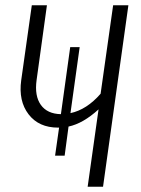

<svg xmlns="http://www.w3.org/2000/svg" viewBox="-20 -705 533 725"><path d="M407.2 -685.1H464.8L369.1 0H311L352.1 -292Q293.9 -238.8 238.8 -227.1L224.1 -117.2H188L203.1 -223.1H199.2Q126.5 -223.1 87.9 -273.4Q49.3 -323.7 60.1 -401.9L100.1 -685.1H157.2L118.2 -402.8Q109.9 -342.8 134.3 -308.8Q158.7 -274.9 210 -273.9L245.1 -526.9H280.8L246.1 -277.8Q307.6 -291 359.9 -351.1Z"/></svg>

Font: Fira Sans Compressed Light
Style: Italic
Weight: 300
Width: 3
Italic angle: -8°
Designer: Carrois Corporate & Edenspiekermann AG
Foundry: Carrois Corporate GbR & Edenspiekermann AG
Version: Version 4.203;PS 004.203;hotconv 1.0.88;makeotf.lib2.5.64775